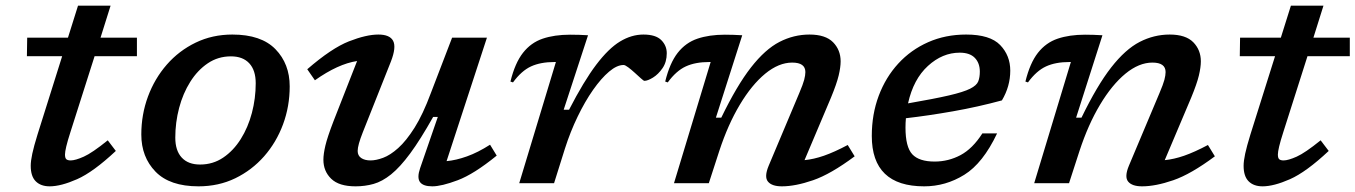

<svg xmlns="http://www.w3.org/2000/svg" viewBox="-20 -647 4786 678"><path d="M229 -181.5Q218.5 -149 214 -129.8Q209.5 -110.5 209.5 -101.5Q209.5 -88.5 214.5 -84.5Q219.5 -80.5 229.5 -80.5Q246 -80.5 275.8 -93.8Q305.5 -107 360.5 -151.5L389 -114Q309.5 -39.5 252.2 -14.2Q195 11 155.5 11Q124 11 106.2 -6.8Q88.5 -24.5 88.5 -61.5Q88.5 -78.5 94 -104.2Q99.5 -130 112.5 -172L199.5 -448.5H75L76 -514H220L255.5 -627H370.5L335 -514H463.5V-448.5H314Z M800.5 -525Q902.5 -525 952.8 -473.2Q1003 -421.5 1003 -342Q1003 -271.5 979.5 -208Q956 -144.5 912.8 -95.2Q869.5 -46 810.8 -17.5Q752 11 681 11Q579.5 11 529.2 -40.8Q479 -92.5 479 -172Q479 -242.5 502.5 -306Q526 -369.5 569 -418.8Q612 -468 671 -496.5Q730 -525 800.5 -525ZM686.5 -66Q732 -66 768.2 -90.5Q804.5 -115 830.2 -156Q856 -197 869.5 -248.2Q883 -299.5 883 -353Q883 -399 860.2 -423.5Q837.5 -448 795.5 -448Q750 -448 713.8 -423.5Q677.5 -399 651.8 -358Q626 -317 612.5 -265.8Q599 -214.5 599 -161Q599 -115 621.8 -90.5Q644.5 -66 686.5 -66Z M1463.5 -53 1526 -234H1509.5Q1464.5 -154 1428.5 -105.2Q1392.5 -56.5 1361 -31.2Q1329.5 -6 1299.2 2.5Q1269 11 1235.5 11Q1177 11 1149.5 -15.8Q1122 -42.5 1122 -83Q1122 -103 1129 -132.8Q1136 -162.5 1157.5 -218.5L1241 -431.5Q1174 -421.5 1092 -363.5L1065 -402.5Q1151 -477 1212.2 -501Q1273.5 -525 1316 -525Q1356.5 -525 1368.2 -502.8Q1380 -480.5 1360.5 -430L1261 -179.5Q1243 -134 1243 -114Q1243 -97.5 1255.5 -89Q1268 -80.5 1288.5 -80.5Q1308 -80.5 1333 -89.8Q1358 -99 1386.2 -124.2Q1414.5 -149.5 1444 -196.2Q1473.5 -243 1501.5 -318.5L1576.5 -514H1699.5L1557 -78Q1590.5 -81 1629 -94.8Q1667.5 -108.5 1710.5 -136L1734 -97.5Q1653.5 -32 1596.2 -10.5Q1539 11 1506.5 11Q1474 11 1463 -4.2Q1452 -19.5 1463.5 -53Z M1943 -428H1938Q1889 -428 1855.2 -412.5Q1821.5 -397 1791.5 -356L1782.5 -359Q1798.5 -424.5 1826.8 -460.5Q1855 -496.5 1896.5 -510.5Q1938 -524.5 1993 -524.5Q2011 -524.5 2025.5 -524Q2040 -523.5 2056.5 -522.5L1970.5 -259.5H1989.5Q2041.5 -360.5 2085.2 -418.2Q2129 -476 2169.5 -500.5Q2210 -525 2252 -525Q2295.5 -525 2315 -505.5Q2334.5 -486 2334.5 -459Q2334.5 -428 2319.5 -406.2Q2304.5 -384.5 2285.8 -373Q2267 -361.5 2255.5 -361.5Q2253 -361.5 2243 -370.5Q2233 -379.5 2221.5 -390Q2210 -400.5 2198.8 -409Q2187.5 -417.5 2182 -417.5Q2158.5 -417.5 2130.8 -394Q2103 -370.5 2074.2 -329.5Q2045.5 -288.5 2019.8 -235.2Q1994 -182 1975 -122.5L1936.5 0H1813.5Z M2338 -356 2329 -359Q2345 -424.5 2373.2 -460.5Q2401.5 -496.5 2443 -510.5Q2484.5 -524.5 2539.5 -524.5Q2556 -524.5 2569.5 -524Q2583 -523.5 2601 -522.5L2508 -231.5H2527Q2582 -345 2632 -409Q2682 -473 2732.5 -499Q2783 -525 2838.5 -525Q2895 -525 2921.8 -497.8Q2948.5 -470.5 2948.5 -430.5Q2948.5 -409.5 2941.5 -380.2Q2934.5 -351 2914.5 -302.5L2821 -81.5Q2853 -84.5 2889.8 -97.2Q2926.5 -110 2973.5 -135L2998 -95Q2913.5 -32 2851 -10.5Q2788.5 11 2741 11Q2705.5 11 2691.8 -5.8Q2678 -22.5 2694.5 -62L2802.5 -318.5Q2815.5 -349 2819.8 -365.2Q2824 -381.5 2824 -392.5Q2824 -426 2777.5 -426Q2730 -426 2682.2 -386.8Q2634.5 -347.5 2592.5 -277.2Q2550.5 -207 2520 -114L2483 0H2360L2489.5 -428H2484.5Q2435.5 -428 2401.8 -412.5Q2368 -397 2338 -356Z M3501 -176Q3451 -70.5 3385.2 -29.8Q3319.5 11 3243.5 11Q3058.5 11 3058.5 -167Q3058.5 -243.5 3083 -308.8Q3107.5 -374 3152 -422.5Q3196.5 -471 3257.5 -498Q3318.5 -525 3391.5 -525Q3476 -525 3511.8 -488Q3547.5 -451 3547.5 -397.5Q3547.5 -342 3518 -292.5Q3433.5 -269.5 3345.5 -254Q3257.5 -238.5 3179 -229.5Q3177.5 -213.5 3177.5 -196.5Q3177.5 -128 3201.5 -102.2Q3225.5 -76.5 3280.5 -76.5Q3329 -76.5 3371.8 -99.2Q3414.5 -122 3449 -176ZM3369 -461Q3308 -461 3256.8 -414.2Q3205.5 -367.5 3186.5 -282Q3279 -298 3330.8 -310Q3382.5 -322 3405.8 -333.8Q3429 -345.5 3434.5 -359.8Q3440 -374 3440 -394Q3440 -424.5 3422.2 -442.8Q3404.5 -461 3369 -461Z M3610 -356 3601 -359Q3617 -424.5 3645.2 -460.5Q3673.5 -496.5 3715 -510.5Q3756.5 -524.5 3811.5 -524.5Q3828 -524.5 3841.5 -524Q3855 -523.5 3873 -522.5L3780 -231.5H3799Q3854 -345 3904 -409Q3954 -473 4004.5 -499Q4055 -525 4110.5 -525Q4167 -525 4193.8 -497.8Q4220.5 -470.5 4220.5 -430.5Q4220.5 -409.5 4213.5 -380.2Q4206.5 -351 4186.5 -302.5L4093 -81.5Q4125 -84.5 4161.8 -97.2Q4198.5 -110 4245.5 -135L4270 -95Q4185.5 -32 4123 -10.5Q4060.5 11 4013 11Q3977.5 11 3963.8 -5.8Q3950 -22.5 3966.5 -62L4074.5 -318.5Q4087.5 -349 4091.8 -365.2Q4096 -381.5 4096 -392.5Q4096 -426 4049.5 -426Q4002 -426 3954.2 -386.8Q3906.5 -347.5 3864.5 -277.2Q3822.5 -207 3792 -114L3755 0H3632L3761.5 -428H3756.5Q3707.5 -428 3673.8 -412.5Q3640 -397 3610 -356Z M4512 -181.5Q4501.5 -149 4497 -129.8Q4492.5 -110.5 4492.5 -101.5Q4492.5 -88.5 4497.5 -84.5Q4502.5 -80.5 4512.5 -80.5Q4529 -80.5 4558.8 -93.8Q4588.5 -107 4643.5 -151.5L4672 -114Q4592.5 -39.5 4535.2 -14.2Q4478 11 4438.5 11Q4407 11 4389.2 -6.8Q4371.5 -24.5 4371.5 -61.5Q4371.5 -78.5 4377 -104.2Q4382.5 -130 4395.5 -172L4482.5 -448.5H4358L4359 -514H4503L4538.5 -627H4653.5L4618 -514H4746.5V-448.5H4597Z"/></svg>

Font: Newsreader 6pt Medium
Style: Italic
Weight: 500
Italic angle: -17°
Designer: Hugues Gentile
Foundry: Production Type
Version: Version 1.003; ttfautohint (v1.8.3)